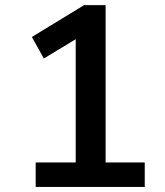

<svg xmlns="http://www.w3.org/2000/svg" viewBox="-20 -739 653 759"><path d="M552.2 0V-96.7H397.5V-718.8H312.5L106 -592.8L153.3 -507.8L279.3 -584V-96.7H121.1V0Z"/></svg>

Font: Winston Medium
Style: Regular
Weight: 500
Designer: Vernon Adams, Kim Jin-seong, David Berlow, Cristiano Sobral
Foundry: The Winston Project Authors
Version: Version 3.004